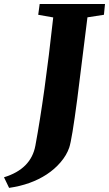

<svg xmlns="http://www.w3.org/2000/svg" viewBox="-120 -767 543 956"><path d="M-100.1 115.7Q34.7 74.7 56.2 -42Q102.1 -289.1 145 -680.2L70.3 -693.4L77.6 -747.1H402.8L397.5 -693.4L315.4 -680.7L264.6 -273.4Q237.8 -69.8 224.6 -31.7Q211.4 6.3 181.6 41Q151.9 75.7 112.3 101.6Q34.2 152.8 -74.7 168.5Z"/></svg>

Font: Merriweather
Style: Heavy Italic
Weight: 900
Italic angle: -7°
Designer: Eben Sorkin
Foundry: Eben Sorkin
Version: Version 1.001